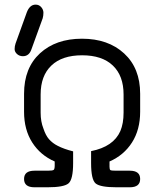

<svg xmlns="http://www.w3.org/2000/svg" viewBox="-20 -794 677 814"><path d="M130.9 -774.4Q145.5 -774.4 154.8 -763.7Q164.1 -752.9 164.1 -740.2Q164.1 -727.5 161.1 -716.8L113.3 -585Q103.5 -555.7 77.1 -555.7Q62.5 -555.7 52.2 -564.9Q42 -574.2 42 -585.9Q42 -597.7 45.9 -609.4L93.8 -742.2Q106.4 -774.4 130.9 -774.4ZM366.2 -153.3Q460.9 -171.9 490.2 -238.3Q503.9 -270.5 503.9 -316.4V-393.6Q503.9 -472.7 458.5 -516.1Q413.1 -559.6 328.1 -559.6Q243.2 -559.6 197.8 -516.1Q152.3 -472.7 152.3 -393.6V-316.4Q152.3 -278.3 164.1 -249Q173.8 -219.7 187.5 -204.1Q203.1 -186.5 224.6 -175.8Q251 -162.1 290 -152.3V-102.5Q290 -33.2 270.5 -16.6Q251 0 181.6 0H126Q82 0 82 -35.2Q82 -70.3 126 -70.3H181.6Q203.1 -70.3 207.5 -73.7Q211.9 -77.1 211.9 -91.8V-109.4Q151.4 -135.7 116.7 -189.9Q82 -244.1 82 -320.3V-396.5Q82 -505.9 149.4 -567.9Q216.8 -629.9 327.6 -629.9Q438.5 -629.9 506.3 -567.4Q574.2 -504.9 574.2 -396.5V-320.3Q574.2 -244.1 539.6 -189.9Q504.9 -135.7 444.3 -109.4V-86.9Q444.3 -75.2 448.2 -72.8Q452.1 -70.3 472.7 -70.3H530.3Q574.2 -70.3 574.2 -35.2Q574.2 0 530.3 0H474.6Q405.3 0 385.7 -16.1Q366.2 -32.2 366.2 -102.5Z"/></svg>

Font: Jura
Style: DemiBold
Weight: 600
Version: Version 2.5